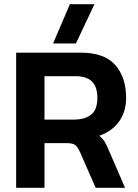

<svg xmlns="http://www.w3.org/2000/svg" viewBox="-20 -895 658 915"><path d="M233 -688 313 -875H430L342 -688ZM57 0V-644H366Q477 -644 529 -585.5Q581 -527 581 -428Q581 -363 547.5 -316Q514 -269 453 -248Q469 -235 478.5 -220Q488 -205 498 -180L576 0H436L360 -173Q350 -195 338 -204Q326 -213 298 -213H192V0ZM192 -325H331Q384 -325 414 -348.5Q444 -372 444 -428Q444 -482 418 -507Q392 -532 339 -532H192Z"/></svg>

Font: Kanit Medium
Style: Regular
Weight: 500
Designer: Katatrad Team
Foundry: CadsonDemak
Version: Version 2.000; ttfautohint (v1.8.3)